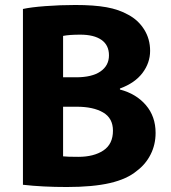

<svg xmlns="http://www.w3.org/2000/svg" viewBox="-20 -715 687 770"><path d="M282 -695Q357 -695 407 -686Q457 -677 494 -656Q534 -635 558 -597Q582 -559 582 -511Q582 -463 551.5 -422.5Q521 -382 461 -360V-356Q526 -339 565 -293.5Q604 -248 604 -182Q604 -135 584 -95.5Q564 -56 529 -30Q490 3 421.5 19Q353 35 248 35Q151 35 72 26V-679Q103 -686 162 -690.5Q221 -695 282 -695ZM417 -493Q417 -534 387 -555Q357 -576 302 -576Q258 -576 233 -571V-405H285Q349 -405 383 -428.5Q417 -452 417 -493ZM294 -86Q356 -86 394.5 -111.5Q433 -137 433 -191Q433 -241 393.5 -264Q354 -287 288 -287H233V-88Q249 -86 294 -86Z"/></svg>

Font: Gmarket Sans TTF Bold
Style: Regular
Weight: 700
Designer: Creative Director : Sungho Lee; Art Director : Kiwoong Choi; Project Manager : Sori Yang, Jongwook Yoon; Font Designer :
Foundry: Sandoll Inc.
Version: Version 1.000;hotconv 1.0.109;makeotfexe 2.5.65596